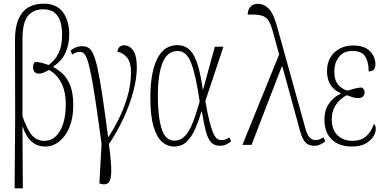

<svg xmlns="http://www.w3.org/2000/svg" viewBox="-20 -792 2107 1051"><path d="M60 239 63 -151 62 -572Q62 -645 82 -689Q102 -733 137 -752.5Q172 -772 217 -772Q291 -772 325 -724.5Q359 -677 359 -604Q359 -550 339 -504.5Q319 -459 272 -428V-425Q302 -409 327 -384Q352 -359 366.5 -318.5Q381 -278 381 -216Q381 -147 360.5 -96.5Q340 -46 305 -18Q270 10 227 10Q140 10 105 -97H103L105 239ZM222 -21Q260 -21 286.5 -47Q313 -73 326.5 -117.5Q340 -162 340 -218Q340 -292 315 -339.5Q290 -387 248 -409Q237 -403 222 -396Q207 -389 196 -389Q180 -388 170.5 -397Q161 -406 161 -423Q161 -429 162.5 -437.5Q164 -446 171 -453Q183 -454 204 -449Q225 -444 246 -436Q281 -460 300.5 -501Q320 -542 320 -601Q320 -640 311 -671.5Q302 -703 279.5 -722Q257 -741 216 -741Q162 -741 132.5 -704.5Q103 -668 103 -578V-156Q129 -81 155.5 -51Q182 -21 222 -21Z M535 215 524 212 536 -4Q517 -145 503 -238Q489 -331 478 -385.5Q467 -440 457.5 -466.5Q448 -493 438.5 -500.5Q429 -508 417 -508Q410 -508 399 -505.5Q388 -503 375 -493L366 -515Q378 -525 394 -532Q410 -539 429 -539Q449 -539 464 -530.5Q479 -522 491 -495Q503 -468 515 -413.5Q527 -359 540.5 -268Q554 -177 572 -40Q600 -81 629 -139Q658 -197 677.5 -263Q697 -329 697 -396Q697 -449 676.5 -475.5Q656 -502 623 -509Q624 -525 634 -534.5Q644 -544 659 -544Q690 -544 709.5 -514.5Q729 -485 729 -425Q729 -364 709.5 -290.5Q690 -217 655 -142.5Q620 -68 576 -3Q589 92 589 141.5Q589 191 575.5 206.5Q562 222 535 215Z M933 10Q896 10 867 -15.5Q838 -41 820.5 -99.5Q803 -158 803 -257Q803 -395 840.5 -470Q878 -545 951 -545Q1010 -545 1041 -488.5Q1072 -432 1090 -303H1092L1156 -536H1203L1104 -239Q1116 -169 1127 -126.5Q1138 -84 1148 -62Q1158 -40 1168.5 -32.5Q1179 -25 1192 -25Q1204 -25 1214.5 -29Q1225 -33 1236 -40L1245 -18Q1217 6 1184 6Q1153 6 1135.5 -13Q1118 -32 1107 -73Q1096 -114 1085 -182H1083Q1069 -135 1050.5 -91Q1032 -47 1004 -18.5Q976 10 933 10ZM934 -22Q965 -22 987 -42.5Q1009 -63 1024.5 -96Q1040 -129 1051.5 -166Q1063 -203 1073 -236Q1052 -381 1026.5 -447Q1001 -513 953 -513Q896 -513 870 -449Q844 -385 844 -266Q844 -154 864.5 -88Q885 -22 934 -22Z M1307 1 1508 -494 1475 -614Q1464 -656 1450.5 -678Q1437 -700 1411 -707Q1385 -714 1336 -712Q1336 -737 1350 -754Q1364 -771 1392 -771Q1425 -771 1451 -745Q1477 -719 1498 -642L1650 -95Q1662 -51 1676.5 -38Q1691 -25 1707 -25Q1721 -25 1731.5 -30Q1742 -35 1751 -40L1760 -18Q1749 -8 1733 -1Q1717 6 1700 6Q1671 6 1653 -11.5Q1635 -29 1623 -73L1526 -427H1522L1357 1Z M1905 10Q1837 10 1796.5 -28Q1756 -66 1756 -137Q1756 -192 1783 -228Q1810 -264 1845 -279V-282Q1809 -297 1789.5 -327Q1770 -357 1770 -403Q1770 -448 1789.5 -479Q1809 -510 1841 -526.5Q1873 -543 1912 -543Q1975 -543 2005 -512Q2035 -481 2035 -439Q2035 -422 2026.5 -411.5Q2018 -401 1998 -401Q1998 -455 1978.5 -484Q1959 -513 1910 -513Q1859 -513 1834.5 -479.5Q1810 -446 1810 -403Q1810 -349 1834.5 -324.5Q1859 -300 1884 -296Q1901 -302 1923 -307.5Q1945 -313 1961 -313Q1966 -310 1971 -303.5Q1976 -297 1976 -286Q1976 -274 1967.5 -264.5Q1959 -255 1942 -255Q1928 -255 1913.5 -259Q1899 -263 1879 -271Q1863 -264 1843.5 -247Q1824 -230 1810 -203Q1796 -176 1796 -139Q1796 -82 1827.5 -51.5Q1859 -21 1911 -21Q1954 -21 1982 -44Q2010 -67 2027 -114Q2031 -110 2034 -103.5Q2037 -97 2037 -84Q2037 -68 2024.5 -46Q2012 -24 1983 -7Q1954 10 1905 10Z"/></svg>

Font: Noto Serif ExtraCondensed ExtraLight
Style: Regular
Weight: 200
Width: 2
Designer: Monotype Design Team
Foundry: Monotype Imaging Inc.
Version: Version 2.015